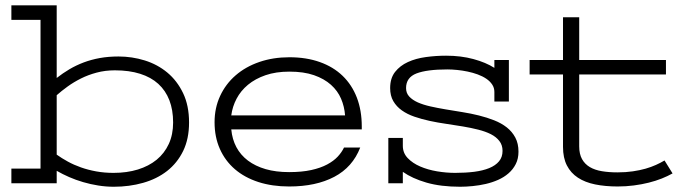

<svg xmlns="http://www.w3.org/2000/svg" viewBox="-20 -691 2584 724"><path d="M22.9 -670.9H193.8V-397Q216.8 -415 241.9 -429.9Q267.1 -444.8 295.7 -455.6Q324.2 -466.3 356.7 -472.2Q389.2 -478 426.8 -478Q478 -478 525.9 -463.1Q573.7 -448.2 610.8 -417.5Q647.9 -386.7 670.4 -339.8Q692.9 -293 692.9 -229Q692.9 -167.5 670.7 -121.8Q648.4 -76.2 609.9 -46.1Q571.3 -16.1 519.5 -1.5Q467.8 13.2 409.2 13.2Q379.4 13.2 350.3 8.5Q321.3 3.9 293.7 -4.2Q266.1 -12.2 241 -23.2Q215.8 -34.2 193.8 -46.9V0H22.9V-55.2H132.8V-616.2H22.9ZM193.8 -107.9Q212.9 -94.2 235.6 -81.8Q258.3 -69.3 285.2 -59.8Q312 -50.3 342.8 -44.7Q373.5 -39.1 408.2 -39.1Q458.5 -39.1 499.8 -51.8Q541 -64.5 570.6 -88.6Q600.1 -112.8 616.5 -148.2Q632.8 -183.6 632.8 -229Q632.8 -276.4 618.7 -313Q604.5 -349.6 576.9 -374.8Q549.3 -399.9 508.3 -412.8Q467.3 -425.8 413.1 -425.8Q376.5 -425.8 344.5 -417.2Q312.5 -408.7 285.2 -395Q257.8 -381.3 234.9 -364.7Q211.9 -348.1 193.8 -332Z M1281.2 -255.9Q1278.8 -289.1 1266.1 -318.8Q1253.4 -348.6 1228 -371.3Q1202.6 -394 1164.1 -407.5Q1125.5 -420.9 1071.3 -420.9Q1020.5 -420.9 981.4 -407.5Q942.4 -394 915 -371.3Q887.7 -348.6 872.1 -318.8Q856.4 -289.1 852.1 -255.9ZM1070.3 12.2Q1006.3 12.2 954.3 -4.6Q902.3 -21.5 865.7 -53Q829.1 -84.5 809.1 -129.4Q789.1 -174.3 789.1 -230Q789.1 -284.2 810.1 -329.3Q831.1 -374.5 868.7 -407Q906.2 -439.5 958 -457.3Q1009.8 -475.1 1071.3 -475.1Q1135.3 -475.1 1186 -457Q1236.8 -439 1272 -405Q1307.1 -371.1 1325.7 -322.8Q1344.2 -274.4 1344.2 -213.9V-203.1H852.1Q855.5 -166 871.3 -136.2Q887.2 -106.4 915 -85.4Q942.9 -64.5 981.7 -53.2Q1020.5 -42 1070.3 -42Q1118.2 -42 1153.6 -49.8Q1189 -57.6 1213.6 -70.8Q1238.3 -84 1253.7 -100.6Q1269 -117.2 1277.3 -134.8H1338.4Q1309.6 -60.5 1240.5 -24.2Q1171.4 12.2 1070.3 12.2Z M1444.3 0V-170.9H1499V-141.1Q1499 -114.3 1517.3 -95Q1535.6 -75.7 1564.5 -63.2Q1593.3 -50.8 1628.2 -44.9Q1663.1 -39.1 1696.3 -39.1Q1735.4 -39.1 1768.1 -43.2Q1800.8 -47.4 1824.7 -57.1Q1848.6 -66.9 1861.8 -82.8Q1875 -98.6 1875 -122.1Q1875 -144 1863 -159.4Q1851.1 -174.8 1830.8 -185.1Q1810.5 -195.3 1783.4 -202.1Q1756.3 -209 1725.8 -214.1Q1695.3 -219.2 1663.1 -223.9Q1630.9 -228.5 1600.3 -235.1Q1569.8 -241.7 1542.7 -251Q1515.6 -260.3 1495.4 -274.7Q1475.1 -289.1 1463.1 -309.6Q1451.2 -330.1 1451.2 -358.9Q1451.2 -396 1469.7 -419.7Q1488.3 -443.4 1518.1 -457Q1547.9 -470.7 1585.7 -475.8Q1623.5 -481 1662.1 -481Q1718.3 -481 1765.1 -468.3Q1812 -455.6 1844.2 -435.1V-464.8H1898.9V-308.1H1844.2V-344.2Q1844.2 -359.9 1835.9 -372.3Q1827.6 -384.8 1813.5 -394.3Q1799.3 -403.8 1781.2 -410.4Q1763.2 -417 1743.4 -421.1Q1723.6 -425.3 1703.9 -427.2Q1684.1 -429.2 1667 -429.2Q1589.8 -429.2 1550.5 -414.1Q1511.2 -398.9 1511.2 -358.9Q1511.2 -339.8 1523.2 -326.9Q1535.2 -314 1555.4 -304.9Q1575.7 -295.9 1602.8 -289.8Q1629.9 -283.7 1660.4 -278.6Q1690.9 -273.4 1723.1 -268.3Q1755.4 -263.2 1785.9 -255.6Q1816.4 -248 1843.5 -237.3Q1870.6 -226.6 1890.9 -210.7Q1911.1 -194.8 1923.1 -172.4Q1935.1 -149.9 1935.1 -119.1Q1935.1 -92.3 1924.8 -72.3Q1914.6 -52.2 1897.5 -37.4Q1880.4 -22.5 1858.2 -12.7Q1835.9 -2.9 1811.5 2.7Q1787.1 8.3 1762.2 10.7Q1737.3 13.2 1715.3 13.2Q1642.1 13.2 1588.1 -2.4Q1534.2 -18.1 1499 -43V0Z M1977.1 -464.8H2103V-626H2164.1V-464.8H2491.2V-410.2H2164.1V-139.2Q2164.1 -110.4 2174.6 -91.3Q2185.1 -72.3 2204.1 -61Q2223.1 -49.8 2249.8 -45.4Q2276.4 -41 2308.1 -41Q2339.8 -41 2366.2 -44.9Q2392.6 -48.8 2414.1 -54.9Q2435.5 -61 2453.4 -69.1Q2471.2 -77.1 2485.8 -85.9L2516.1 -37.1Q2498 -26.9 2475.3 -17.8Q2452.6 -8.8 2426.3 -2.2Q2399.9 4.4 2370.1 8.3Q2340.3 12.2 2309.1 12.2Q2262.2 12.2 2224.1 4.4Q2186 -3.4 2159.2 -21Q2132.3 -38.6 2117.7 -67.1Q2103 -95.7 2103 -137.2V-410.2H1977.1Z"/></svg>

Font: Stint Ultra Expanded
Style: Regular
Weight: 400
Width: 7
Designer: Astigmatic (AOETI)
Foundry: Astigmatic (AOETI)
Version: Version 1.000